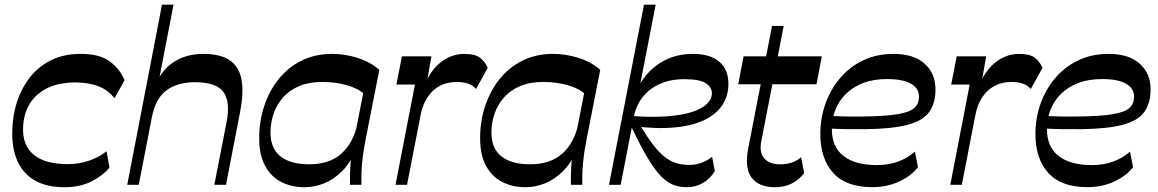

<svg xmlns="http://www.w3.org/2000/svg" viewBox="-20 -792 4965 823"><path d="M255.9 10.5Q181.7 10.5 132 -17.1Q82.2 -44.7 57.3 -96.4Q32.4 -148.1 32.4 -219.1Q32.4 -289.8 51.7 -351.4Q71.1 -413 108.3 -460.4Q145.5 -507.8 200.1 -534.4Q254.7 -561 325.1 -561Q407.3 -561 450.4 -529Q493.6 -497.1 513.8 -448.1L470.5 -370.5Q447.2 -403.8 404.3 -421.2Q361.3 -438.6 303.6 -438.6Q230.6 -438.6 180.4 -413.1Q130.3 -387.5 104.5 -342.1Q78.8 -296.6 78.8 -236.1Q78.8 -165.2 127.1 -126.8Q175.4 -88.5 270.5 -88.5Q322.2 -88.5 365.8 -104.7Q409.5 -120.9 436.8 -143.8L449.1 -73.7Q421.8 -39.8 372.6 -14.7Q323.4 10.5 255.9 10.5Z M525.4 0 674.4 -772H723.8L651.9 -399.8L648.4 -432.8Q675.8 -495.6 728.3 -528.3Q780.8 -561 850.3 -561Q927.9 -561 967.5 -531.7Q1007.1 -502.4 1015.9 -446.6Q1024.8 -390.8 1008.8 -310.1L948.8 0H898.7L950.9 -267.3Q968.1 -352.6 939 -396.1Q909.9 -439.6 815 -439.6Q741.7 -439.6 694.1 -405.2Q646.5 -370.7 630.7 -288L574.8 0Z M1542.3 -387.5Q1516.6 -412.6 1467.4 -426.6Q1418.3 -440.7 1362.4 -440.7Q1304.6 -440.7 1262.6 -423Q1220.6 -405.2 1193.5 -374.6Q1166.4 -343.9 1153.2 -305.8Q1140.1 -267.7 1139.4 -226.9Q1138.7 -157 1181.4 -122.4Q1224.1 -87.8 1306.3 -87.8Q1393.3 -87.8 1444.4 -134.6Q1495.6 -181.4 1511.9 -261.6L1504.7 -148.8Q1481.3 -93.2 1445.7 -57.7Q1410.1 -22.3 1368.7 -5.9Q1327.4 10.5 1285.7 10.5Q1230.1 10.5 1186.3 -11.7Q1142.4 -33.8 1116.9 -80.3Q1091.3 -126.8 1091 -198.1Q1090.7 -269.8 1111.8 -335.1Q1133 -400.5 1173.1 -451.3Q1213.2 -502.2 1271.5 -531.6Q1329.8 -561 1403.7 -561Q1459.6 -561 1514.1 -543.4Q1568.6 -525.8 1605.9 -492.6ZM1480.2 0Q1479.2 -38 1481.6 -78.3Q1483.9 -118.6 1492.9 -168L1558.2 -501.8L1605.9 -492.6L1545.3 -184.2Q1536 -136.4 1532 -92.6Q1528 -48.8 1529 0Z M1675.4 0 1758.6 -429.8H1679.3L1702.8 -550.5H1829.3L1802.4 -397.8L1796.1 -417.9Q1822.4 -487.9 1868.5 -524.4Q1914.6 -561 1970.9 -561Q2014.8 -561 2036.8 -545.1Q2058.8 -529.3 2070.6 -501.1L2020.6 -410.7Q1995.1 -440.6 1938.1 -440.6Q1876 -440.6 1835.8 -402.8Q1795.7 -365.1 1782.9 -298.7L1724.8 0Z M2489.3 -387.5Q2463.6 -412.6 2414.4 -426.6Q2365.3 -440.7 2309.4 -440.7Q2251.6 -440.7 2209.6 -423Q2167.6 -405.2 2140.5 -374.6Q2113.4 -343.9 2100.2 -305.8Q2087.1 -267.7 2086.4 -226.9Q2085.7 -157 2128.4 -122.4Q2171.1 -87.8 2253.3 -87.8Q2340.3 -87.8 2391.4 -134.6Q2442.6 -181.4 2458.9 -261.6L2451.7 -148.8Q2428.3 -93.2 2392.7 -57.7Q2357.1 -22.3 2315.7 -5.9Q2274.4 10.5 2232.7 10.5Q2177.1 10.5 2133.3 -11.7Q2089.4 -33.8 2063.9 -80.3Q2038.3 -126.8 2038 -198.1Q2037.7 -269.8 2058.8 -335.1Q2080 -400.5 2120.1 -451.3Q2160.2 -502.2 2218.5 -531.6Q2276.8 -561 2350.7 -561Q2406.6 -561 2461.1 -543.4Q2515.6 -525.8 2552.9 -492.6ZM2427.2 0Q2426.2 -38 2428.6 -78.3Q2430.9 -118.6 2439.9 -168L2505.2 -501.8L2552.9 -492.6L2492.3 -184.2Q2483 -136.4 2479 -92.6Q2475 -48.8 2476 0Z M2689.7 -251.9 2677.6 -295.4Q2769.7 -288.4 2836.7 -293.2Q2903.6 -298.1 2946.7 -312.2Q2989.9 -326.2 3010.6 -347Q3031.4 -367.7 3031.4 -392.2Q3031.4 -417.6 3005.6 -435.1Q2979.7 -452.6 2912.7 -452.6Q2854.2 -452.6 2808.9 -432.5Q2763.6 -412.4 2735 -375.9Q2706.3 -339.5 2696.1 -289.5L2686.1 -333.6Q2701.2 -403.3 2737.8 -454.2Q2774.3 -505.1 2828.7 -533.2Q2883.1 -561.3 2951.5 -561Q3024.7 -560.7 3063.5 -527.3Q3102.3 -493.9 3102.3 -432.2Q3102.3 -383.1 3077.6 -343.7Q3052.9 -304.2 3002.1 -278.9Q2951.3 -253.6 2873.6 -245.9Q2795.9 -238.1 2689.7 -251.9ZM2925.8 10.5Q2895.4 10.5 2868 1.1Q2840.7 -8.4 2812.2 -38Q2783.7 -67.6 2749.7 -125.8Q2715.7 -183.9 2671.3 -281.4L2706.9 -284.1Q2741.3 -224.3 2769.4 -185.2Q2797.5 -146.2 2823.2 -124.4Q2848.9 -102.6 2875.8 -93.8Q2902.8 -85.1 2935.5 -85.1Q2961.1 -85.1 2986.6 -94.1Q3012.1 -103.1 3032.3 -120.1L3044.1 -58.9Q3024.6 -25.9 2993 -7.7Q2961.4 10.5 2925.8 10.5ZM2590.4 0 2740.4 -772H2790.5L2640.5 0Z M3303.1 10.5Q3232.4 10.5 3201.5 -30.9Q3170.7 -72.3 3187.6 -158L3289.3 -680.8H3339.3L3243.7 -189.3Q3233.3 -139 3255.7 -113.3Q3278.2 -87.6 3325.6 -87.6Q3350.9 -87.6 3373.5 -95Q3396 -102.4 3413.9 -118.1L3427.1 -49.7Q3404.9 -20.9 3373.5 -5.2Q3342.1 10.5 3303.1 10.5ZM3144.5 -430.9 3167.3 -550.5H3502.8L3479.9 -430.9Z M3719.1 10.2Q3606.3 10.2 3551.3 -50.9Q3496.3 -112 3496.3 -218.1Q3496.3 -285.4 3518.1 -346.9Q3539.8 -408.3 3580.5 -456.7Q3621.2 -505 3679.3 -533Q3737.3 -561 3810.1 -561Q3896 -561 3942.9 -519.4Q3989.9 -477.9 3989.9 -408.8Q3989.9 -348.7 3962.6 -311.5Q3935.2 -274.3 3870.7 -257.2Q3806.2 -240 3693.7 -238.3Q3647.6 -237.8 3608.4 -238.5Q3569.2 -239.2 3533.7 -241.2V-295.4Q3569.3 -293.4 3606.1 -292.7Q3642.9 -292 3678 -292.6Q3777 -293.7 3829.1 -302.7Q3881.1 -311.7 3900.2 -330.1Q3919.3 -348.4 3919.3 -377.9Q3919.3 -412.9 3885.2 -433Q3851 -453.1 3781.7 -453.1Q3724 -453.1 3680 -436.2Q3636 -419.2 3606 -389.6Q3576 -360 3560.8 -321.2Q3545.7 -282.4 3545.7 -238.8Q3545.7 -161.9 3595.9 -123.2Q3646.1 -84.4 3737.8 -84.4Q3790.6 -84.4 3831.8 -100.2Q3873.1 -115.9 3901.7 -142.1L3914.9 -75.4Q3885.8 -37.7 3833.9 -13.7Q3782 10.2 3719.1 10.2Z M4053.4 0 4136.6 -429.8H4057.3L4080.8 -550.5H4207.3L4180.4 -397.8L4174.1 -417.9Q4200.4 -487.9 4246.5 -524.4Q4292.6 -561 4348.9 -561Q4392.8 -561 4414.8 -545.1Q4436.8 -529.3 4448.6 -501.1L4398.6 -410.7Q4373.1 -440.6 4316.1 -440.6Q4254 -440.6 4213.8 -402.8Q4173.7 -365.1 4160.9 -298.7L4102.8 0Z M4641.1 10.2Q4528.3 10.2 4473.3 -50.9Q4418.3 -112 4418.3 -218.1Q4418.3 -285.4 4440.1 -346.9Q4461.8 -408.3 4502.5 -456.7Q4543.2 -505 4601.3 -533Q4659.3 -561 4732.1 -561Q4818 -561 4864.9 -519.4Q4911.9 -477.9 4911.9 -408.8Q4911.9 -348.7 4884.6 -311.5Q4857.2 -274.3 4792.7 -257.2Q4728.2 -240 4615.7 -238.3Q4569.6 -237.8 4530.4 -238.5Q4491.2 -239.2 4455.7 -241.2V-295.4Q4491.3 -293.4 4528.1 -292.7Q4564.9 -292 4600 -292.6Q4699 -293.7 4751.1 -302.7Q4803.1 -311.7 4822.2 -330.1Q4841.3 -348.4 4841.3 -377.9Q4841.3 -412.9 4807.2 -433Q4773 -453.1 4703.7 -453.1Q4646 -453.1 4602 -436.2Q4558 -419.2 4528 -389.6Q4498 -360 4482.8 -321.2Q4467.7 -282.4 4467.7 -238.8Q4467.7 -161.9 4517.9 -123.2Q4568.1 -84.4 4659.8 -84.4Q4712.6 -84.4 4753.8 -100.2Q4795.1 -115.9 4823.7 -142.1L4836.9 -75.4Q4807.8 -37.7 4755.9 -13.7Q4704 10.2 4641.1 10.2Z"/></svg>

Font: Savate ExtraLight
Style: Italic
Weight: 200
Italic angle: -11°
Designer: Max Esnée
Foundry: Plomb Type
Version: Version 2.000